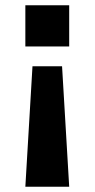

<svg xmlns="http://www.w3.org/2000/svg" viewBox="-20 -547 358 727"><path d="M76 160 103 -296H215L242 160ZM76 -371V-527H242V-371Z"/></svg>

Font: Archivo SemiBold Expanded SemiBold
Style: Regular
Weight: 600
Width: 7
Version: Version 2.001